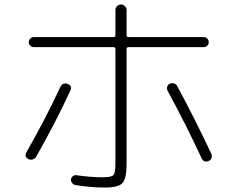

<svg xmlns="http://www.w3.org/2000/svg" viewBox="-20 -813 1040 860"><path d="M443 -19Q479 -19 488 -29Q497 -39 497 -83V-593Q497 -602 488 -602H131Q122 -602 115.5 -608.5Q109 -615 109 -624Q109 -633 115.5 -640Q122 -647 131 -647H488Q497 -647 497 -655V-768Q497 -778 504.5 -785.5Q512 -793 522 -793Q532 -793 539.5 -785.5Q547 -778 547 -768V-655Q547 -647 556 -647H893Q902 -647 908.5 -640Q915 -633 915 -624Q915 -615 908.5 -608.5Q902 -602 893 -602H556Q547 -602 547 -593V-78Q547 -13 528.5 7Q510 27 450 27Q387 27 318 16Q309 14 303 6.5Q297 -1 298 -10Q299 -19 307 -24.5Q315 -30 324 -28Q384 -19 443 -19ZM108 -100Q87 -111 99 -132Q183 -279 250 -423Q261 -445 283 -437Q305 -428 295 -407Q229 -264 142 -111Q137 -102 127 -99Q117 -96 108 -100ZM774 -427Q859 -269 927 -123Q931 -114 927.5 -105Q924 -96 915 -92Q893 -83 883 -104Q815 -251 731 -406Q726 -415 729 -424.5Q732 -434 741 -438Q750 -442 760 -439Q770 -436 774 -427Z"/></svg>

Font: Rounded Mplus 1c Light
Style: Regular
Weight: 300
Version: Version 1.059.20150529